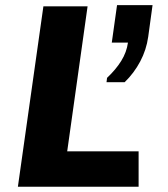

<svg xmlns="http://www.w3.org/2000/svg" viewBox="-20 -710 640 730"><path d="M48 0 145 -686H313L235.5 -134.5H507V0ZM385 -397.5 387 -414Q420.5 -445.5 441 -478.5Q461.5 -511.5 466.5 -548H405L425 -690.5H560L543.5 -570Q536.5 -520.5 513.2 -476.5Q490 -432.5 454 -397.5Z"/></svg>

Font: Chivo Mono Medium
Style: Italic
Weight: 500
Italic angle: -8.05°
Monospace: yes
Designer: Hector Gatti
Foundry: Omnibus-Type
Version: Version 1.008